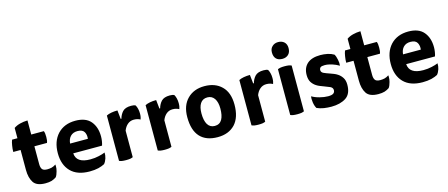

<svg xmlns="http://www.w3.org/2000/svg" viewBox="-49 -1346 4565 1955"><g transform="rotate(-15 2233.5 -369.0)"><path d="M234.4 -498Q234.4 -535.2 234.4 -646.5Q192.4 -645.5 154.3 -635.7Q116.2 -626 88.9 -606.4Q88.9 -570.3 88.9 -498Q75.2 -498 32.2 -498Q22.5 -473.6 17.6 -440.4Q11.7 -406.2 11.7 -374Q38.1 -374 88.9 -374Q88.9 -321.3 88.9 -164.1Q88.9 -81.1 122.1 -30.3Q155.3 19.5 248 19.5Q285.2 19.5 312.5 11.7Q339.8 2.9 362.3 -12.7Q377 -32.2 386.7 -70.3Q394.5 -98.6 393.6 -122.1Q393.6 -131.8 392.6 -139.6Q370.1 -124 346.7 -118.2Q324.2 -113.3 301.8 -113.3Q261.7 -113.3 248 -131.8Q234.4 -150.4 234.4 -185.5Q234.4 -249 234.4 -374Q267.6 -374 367.2 -374Q371.1 -382.8 374 -400.4Q376 -417 376 -435.5Q376 -455.1 374 -471.7Q371.1 -489.3 367.2 -498Q322.3 -498 234.4 -498Z M901.4 -202.1Q908.2 -221.7 912.1 -247.1Q916 -272.5 916 -295.9Q916 -394.5 864.3 -456.1Q812.5 -517.6 703.1 -517.6Q585.9 -517.6 515.6 -443.4Q446.3 -368.2 446.3 -243.2Q446.3 -121.1 514.6 -50.8Q583 19.5 713.9 19.5Q765.6 19.5 806.6 9.8Q847.7 -1 872.1 -14.6Q889.6 -34.2 900.4 -67.4Q910.2 -99.6 908.2 -127.9Q880.9 -116.2 840.8 -107.4Q799.8 -97.7 752 -97.7Q677.7 -97.7 639.6 -124Q601.6 -149.4 597.7 -202.1Q698.2 -202.1 901.4 -202.1ZM592.8 -306.6Q596.7 -354.5 623 -381.8Q650.4 -410.2 697.3 -410.2Q751 -410.2 768.6 -377.9Q781.2 -354.5 781.2 -326.2Q782.2 -317.4 780.3 -306.6Q717.8 -306.6 592.8 -306.6Z M1163.1 -416Q1161.1 -416 1155.3 -416Q1152.3 -439.5 1145.5 -507.8Q1109.4 -507.8 1079.1 -502Q1047.9 -496.1 1028.3 -485.4Q1028.3 -468.8 1028.3 -436.5Q1028.3 -329.1 1028.3 -7.8Q1038.1 -2.9 1056.6 1Q1075.2 3.9 1100.6 3.9Q1127 3.9 1145.5 1Q1163.1 -2.9 1172.9 -7.8Q1172.9 -100.6 1172.9 -287.1Q1187.5 -326.2 1214.8 -349.6Q1243.2 -374 1281.2 -374Q1304.7 -374 1320.3 -369.1Q1335.9 -365.2 1349.6 -357.4Q1353.5 -367.2 1356.4 -381.8Q1359.4 -396.5 1359.4 -418Q1359.4 -446.3 1353.5 -468.8Q1348.6 -490.2 1337.9 -508.8Q1329.1 -513.7 1317.4 -515.6Q1305.7 -517.6 1291 -517.6Q1229.5 -517.6 1201.2 -487.3Q1173.8 -457 1163.1 -416Z M1571.3 -416Q1569.3 -416 1563.5 -416Q1560.5 -439.5 1553.7 -507.8Q1517.6 -507.8 1487.3 -502Q1456.1 -496.1 1436.5 -485.4Q1436.5 -468.8 1436.5 -436.5Q1436.5 -329.1 1436.5 -7.8Q1446.3 -2.9 1464.8 1Q1483.4 3.9 1508.8 3.9Q1535.2 3.9 1553.7 1Q1571.3 -2.9 1581.1 -7.8Q1581.1 -100.6 1581.1 -287.1Q1595.7 -326.2 1623 -349.6Q1651.4 -374 1689.5 -374Q1712.9 -374 1728.5 -369.1Q1744.1 -365.2 1757.8 -357.4Q1761.7 -367.2 1764.6 -381.8Q1767.6 -396.5 1767.6 -418Q1767.6 -446.3 1761.7 -468.8Q1756.8 -490.2 1746.1 -508.8Q1737.3 -513.7 1725.6 -515.6Q1713.9 -517.6 1699.2 -517.6Q1637.7 -517.6 1609.4 -487.3Q1582 -457 1571.3 -416Z M2063.5 -517.6Q1952.1 -517.6 1883.8 -449.2Q1814.5 -379.9 1814.5 -256.8Q1814.5 -118.2 1878.9 -48.8Q1942.4 19.5 2063.5 19.5Q2178.7 19.5 2246.1 -50.8Q2312.5 -122.1 2312.5 -256.8Q2312.5 -384.8 2244.1 -451.2Q2176.8 -517.6 2063.5 -517.6ZM1963.9 -255.9Q1963.9 -322.3 1988.3 -360.4Q2013.7 -399.4 2063.5 -399.4Q2111.3 -399.4 2137.7 -360.4Q2163.1 -322.3 2163.1 -255.9Q2163.1 -181.6 2139.6 -140.6Q2115.2 -98.6 2063.5 -98.6Q2013.7 -98.6 1988.3 -140.6Q1963.9 -181.6 1963.9 -255.9Z M2559.6 -416Q2557.6 -416 2551.8 -416Q2548.8 -439.5 2542 -507.8Q2505.9 -507.8 2475.6 -502Q2444.3 -496.1 2424.8 -485.4Q2424.8 -468.8 2424.8 -436.5Q2424.8 -329.1 2424.8 -7.8Q2434.6 -2.9 2453.1 1Q2471.7 3.9 2497.1 3.9Q2523.4 3.9 2542 1Q2559.6 -2.9 2569.3 -7.8Q2569.3 -100.6 2569.3 -287.1Q2584 -326.2 2611.3 -349.6Q2639.6 -374 2677.7 -374Q2701.2 -374 2716.8 -369.1Q2732.4 -365.2 2746.1 -357.4Q2750 -367.2 2752.9 -381.8Q2755.9 -396.5 2755.9 -418Q2755.9 -446.3 2750 -468.8Q2745.1 -490.2 2734.4 -508.8Q2725.6 -513.7 2713.9 -515.6Q2702.1 -517.6 2687.5 -517.6Q2626 -517.6 2597.7 -487.3Q2570.3 -457 2559.6 -416Z M2833 -7.8Q2842.8 -2.9 2861.3 1Q2879.9 3.9 2905.3 3.9Q2931.6 3.9 2950.2 1Q2967.8 -2.9 2977.5 -7.8Q2977.5 -168.9 2977.5 -490.2Q2967.8 -495.1 2950.2 -499Q2931.6 -502 2905.3 -502Q2879.9 -502 2861.3 -499Q2842.8 -495.1 2833 -490.2Q2833 -450.2 2833 -369.1Q2833 -279.3 2833 -7.8ZM2905.3 -756.8Q2867.2 -756.8 2842.8 -733.4Q2817.4 -710.9 2817.4 -669.9Q2817.4 -626 2840.8 -602.5Q2863.3 -580.1 2905.3 -580.1Q2944.3 -580.1 2968.8 -603.5Q2993.2 -627 2993.2 -670.9Q2993.2 -711.9 2968.8 -734.4Q2944.3 -756.8 2905.3 -756.8Z M3087.9 -136.7Q3085 -125 3085 -109.4Q3085 -92.8 3087.9 -72.3Q3093.8 -33.2 3109.4 -7.8Q3141.6 6.8 3182.6 13.7Q3222.7 19.5 3261.7 19.5Q3354.5 19.5 3415 -19.5Q3474.6 -58.6 3474.6 -155.3Q3474.6 -201.2 3456.1 -229.5Q3437.5 -258.8 3410.2 -276.4Q3392.6 -288.1 3373 -295.9Q3353.5 -303.7 3334 -310.5Q3298.8 -322.3 3272.5 -334Q3246.1 -345.7 3246.1 -369.1Q3246.1 -386.7 3257.8 -397.5Q3269.5 -407.2 3301.8 -407.2Q3338.9 -407.2 3377.9 -394.5Q3418 -381.8 3452.1 -361.3Q3456.1 -390.6 3448.2 -425.8Q3441.4 -461.9 3427.7 -484.4Q3398.4 -502 3361.3 -509.8Q3323.2 -517.6 3286.1 -517.6Q3195.3 -517.6 3147.5 -475.6Q3099.6 -432.6 3099.6 -356.4Q3099.6 -309.6 3118.2 -280.3Q3136.7 -252 3164.1 -234.4Q3181.6 -222.7 3202.1 -214.8Q3221.7 -207 3240.2 -200.2Q3275.4 -187.5 3301.8 -175.8Q3328.1 -163.1 3328.1 -137.7Q3328.1 -115.2 3311.5 -103.5Q3294.9 -91.8 3256.8 -91.8Q3215.8 -91.8 3167 -104.5Q3118.2 -117.2 3087.9 -136.7Z M3744.1 -498Q3744.1 -535.2 3744.1 -646.5Q3702.1 -645.5 3664.1 -635.7Q3626 -626 3598.6 -606.4Q3598.6 -570.3 3598.6 -498Q3585 -498 3542 -498Q3532.2 -473.6 3527.3 -440.4Q3521.5 -406.2 3521.5 -374Q3547.9 -374 3598.6 -374Q3598.6 -321.3 3598.6 -164.1Q3598.6 -81.1 3631.8 -30.3Q3665 19.5 3757.8 19.5Q3794.9 19.5 3822.3 11.7Q3849.6 2.9 3872.1 -12.7Q3886.7 -32.2 3896.5 -70.3Q3904.3 -98.6 3903.3 -122.1Q3903.3 -131.8 3902.3 -139.6Q3879.9 -124 3856.4 -118.2Q3834 -113.3 3811.5 -113.3Q3771.5 -113.3 3757.8 -131.8Q3744.1 -150.4 3744.1 -185.5Q3744.1 -249 3744.1 -374Q3777.3 -374 3877 -374Q3880.9 -382.8 3883.8 -400.4Q3885.7 -417 3885.7 -435.5Q3885.7 -455.1 3883.8 -471.7Q3880.9 -489.3 3877 -498Q3832 -498 3744.1 -498Z M4411.1 -202.1Q4418 -221.7 4421.9 -247.1Q4425.8 -272.5 4425.8 -295.9Q4425.8 -394.5 4374 -456.1Q4322.3 -517.6 4212.9 -517.6Q4095.7 -517.6 4025.4 -443.4Q3956.1 -368.2 3956.1 -243.2Q3956.1 -121.1 4024.4 -50.8Q4092.8 19.5 4223.6 19.5Q4275.4 19.5 4316.4 9.8Q4357.4 -1 4381.8 -14.6Q4399.4 -34.2 4410.2 -67.4Q4419.9 -99.6 4418 -127.9Q4390.6 -116.2 4350.6 -107.4Q4309.6 -97.7 4261.7 -97.7Q4187.5 -97.7 4149.4 -124Q4111.3 -149.4 4107.4 -202.1Q4208 -202.1 4411.1 -202.1ZM4102.5 -306.6Q4106.4 -354.5 4132.8 -381.8Q4160.2 -410.2 4207 -410.2Q4260.7 -410.2 4278.3 -377.9Q4291 -354.5 4291 -326.2Q4292 -317.4 4290 -306.6Q4227.5 -306.6 4102.5 -306.6Z"/></g></svg>

Font: cl
Style: Bold
Weight: 400
Designer: Mitja Miklavcic
Version: Version 7.504; 2011; Build 1021